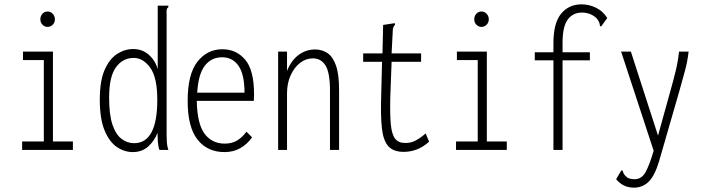

<svg xmlns="http://www.w3.org/2000/svg" viewBox="-20 -691 3240 885"><path d="M82 0V-39H182V-414H86V-453H224V-39H316V0ZM199 -567Q186 -567 176 -577Q166 -587 166 -602Q166 -617 175.5 -627.5Q185 -638 199 -638Q213 -638 223 -627.5Q233 -617 233 -602Q233 -587 223 -577Q213 -567 199 -567Z M592 10Q553 10 518.5 -13.5Q484 -37 462 -90Q440 -143 440 -232Q440 -319 462.5 -369.5Q485 -420 520 -442.5Q555 -465 594 -465Q636 -465 666 -438.5Q696 -412 707 -372V-665H756V-658Q750 -654 748.5 -647Q747 -640 748 -624V-71Q748 -53 749 -35.5Q750 -18 756 0H715Q709 -16 707.5 -38.5Q706 -61 706 -79Q693 -43 664 -16.5Q635 10 592 10ZM598 -31Q705 -31 705 -231Q705 -334 672.5 -379Q640 -424 596 -424Q546 -424 514.5 -381Q483 -338 483 -241Q483 -163 498 -117.5Q513 -72 539.5 -51.5Q566 -31 598 -31Z M1015 10Q936 10 890.5 -47.5Q845 -105 845 -226Q845 -349 890 -406.5Q935 -464 1005 -464Q1069 -464 1110 -416Q1151 -368 1151 -256Q1151 -241 1150 -226H887Q889 -120 923 -74.5Q957 -29 1016 -29Q1050 -29 1074 -44Q1098 -59 1116 -84L1142 -58Q1119 -26 1087.5 -8Q1056 10 1015 10ZM889 -264H1107Q1107 -348 1079.5 -387.5Q1052 -427 1004 -427Q954 -427 924 -388Q894 -349 889 -264Z M1262 0V-453H1303V-364Q1322 -412 1356 -437.5Q1390 -463 1433 -463Q1464 -463 1489 -446.5Q1514 -430 1528.5 -389.5Q1543 -349 1543 -275V0H1501V-273Q1501 -356 1480.5 -389Q1460 -422 1422 -422Q1390 -422 1363 -401Q1336 -380 1319.5 -343.5Q1303 -307 1303 -261V0Z M1841 9Q1794 9 1770.5 -16.5Q1747 -42 1740.5 -98.5Q1734 -155 1737 -248L1741 -406H1654V-445H1743L1746 -576L1791 -583L1800 -584L1801 -577Q1796 -572 1793 -565Q1790 -558 1790 -541L1785 -445H1921V-406H1785L1779 -243Q1777 -163 1781.5 -117Q1786 -71 1801.5 -51.5Q1817 -32 1847 -32Q1874 -31 1898 -44.5Q1922 -58 1942 -76L1958 -38Q1930 -13 1901 -2Q1872 9 1841 9Z M2082 0V-39H2182V-414H2086V-453H2224V-39H2316V0ZM2199 -567Q2186 -567 2176 -577Q2166 -587 2166 -602Q2166 -617 2175.5 -627.5Q2185 -638 2199 -638Q2213 -638 2223 -627.5Q2233 -617 2233 -602Q2233 -587 2223 -577Q2213 -567 2199 -567Z M2531 -413H2445V-450H2531V-493Q2531 -585 2566.5 -628Q2602 -671 2661 -671Q2695 -671 2727 -655.5Q2759 -640 2779 -608L2756 -576L2750 -568L2745 -573Q2745 -579 2742.5 -586.5Q2740 -594 2730 -607Q2702 -633 2662 -633Q2621 -633 2597 -601Q2573 -569 2573 -493V-450H2699V-413H2573V0H2531Z M2902 174Q2852 174 2820 135L2840 101L2845 94L2851 97Q2852 104 2855.5 110.5Q2859 117 2872 128Q2886 135 2905 135Q2937 135 2955 103.5Q2973 72 2993 4L2843 -453H2888L3013 -66L3071 -275Q3084 -321 3094.5 -364Q3105 -407 3110 -453H3154Q3149 -407 3136.5 -362Q3124 -317 3111 -270L3018 52Q2998 119 2970 146.5Q2942 174 2902 174Z"/></svg>

Font: Inconsolata Condensed Light
Style: Regular
Weight: 300
Width: 3
Monospace: yes
Designer: Raph Levien, Cyreal, Brenton Simpson
Foundry: Raph Levien, Cyreal, Google
Version: Version 3.001; ttfautohint (v1.8.2.53-6de2)